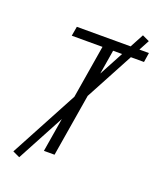

<svg xmlns="http://www.w3.org/2000/svg" viewBox="-162 -920 924 1104"><g transform="rotate(20 300.0 -368.0)"><path d="M211 0 323 -677H135L145 -735H586L577 -677H388L276 0ZM90 83 47 63 519 -819 562 -799Z"/></g></svg>

Font: Iosevka SS04 Light Extended
Style: Italic
Weight: 300
Width: 7
Italic angle: -9°
Monospace: yes
Designer: Belleve Invis
Foundry: Belleve Invis
Version: Version 19.0.0; ttfautohint (v1.8.4)